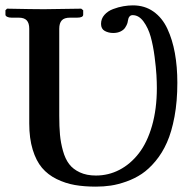

<svg xmlns="http://www.w3.org/2000/svg" viewBox="-24 -678 713 709"><path d="M84 -571.8Q84 -592.8 74.7 -602.8Q65.4 -612.8 44.9 -612.8H18.1Q8.8 -612.8 2.4 -616Q-3.9 -619.1 -3.9 -624V-640.1L2 -646Q100.1 -644 138.2 -644L275.9 -646L283.2 -640.1V-624Q283.2 -612.8 261.2 -612.8H234.9Q212.9 -612.8 203.9 -602.5Q194.8 -592.3 194.8 -571.8V-250Q194.8 -210 197.5 -180.4Q200.2 -150.9 208.5 -121.1Q216.8 -91.3 231.2 -72.3Q245.6 -53.2 270.8 -41.5Q295.9 -29.8 330.1 -29.8Q376.5 -29.8 417 -50.8Q457.5 -71.8 488.5 -111.6Q519.5 -151.4 537.4 -213.6Q555.2 -275.9 555.2 -353Q555.2 -374 553.7 -400.6Q552.2 -427.2 546.9 -468.5Q541.5 -509.8 532.5 -542.2Q523.4 -574.7 506.1 -598.4Q488.8 -622.1 465.8 -622.1Q451.2 -622.1 448.2 -601.1Q447.8 -596.2 445.6 -590.1Q443.4 -584 438 -575.7Q432.6 -567.4 421.1 -561.8Q409.7 -556.2 394 -556.2Q377 -556.2 363 -563.7Q349.1 -571.3 349.1 -589.8Q349.1 -608.9 361.6 -623Q374 -637.2 393.6 -644.5Q413.1 -651.9 431.6 -655Q450.2 -658.2 466.8 -658.2Q510.3 -658.2 542.7 -635.3Q575.2 -612.3 594 -572Q612.8 -531.7 621.8 -481.7Q630.9 -431.6 630.9 -372.1Q630.9 -303.7 620.4 -247.3Q609.9 -190.9 592.5 -151.9Q575.2 -112.8 550.3 -83Q525.4 -53.2 499.5 -35.9Q473.6 -18.6 442.6 -7.6Q411.6 3.4 385 7.3Q358.4 11.2 330.1 11.2Q286.6 11.2 252 5.1Q217.3 -1 185.1 -16.8Q152.8 -32.7 131.1 -58.3Q109.4 -84 96.7 -125.5Q84 -167 84 -222.2Z"/></svg>

Font: Common Serif SemiBold
Style: Regular
Weight: 600
Designer: Philipp H. Poll, Khaled Hosny
Foundry: Stefan Peev, Context Ltd.
Version: Version 1.026